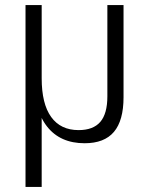

<svg xmlns="http://www.w3.org/2000/svg" viewBox="-20 -560 583 760"><path d="M469 -540V-175Q469 -83 431 -38Q393 7 315 7Q218 7 166 -59.5Q114 -126 114 -255V-316L145 -250Q145 -149 182.5 -97Q220 -45 291 -45Q349 -45 377 -77.5Q405 -110 405 -179V-540ZM145 -540V-181V180H81V-540Z"/></svg>

Font: Pathway Extreme SemiCondensed ExtraLight
Style: Regular
Weight: 250
Width: 4
Version: Version 1.001;gftools[0.9.26]